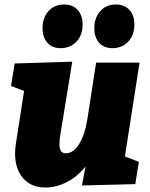

<svg xmlns="http://www.w3.org/2000/svg" viewBox="-20 -818 666 853"><path d="M600 -540 535 -123 597 -99 581 0 344 6 360 -79Q324 -33 277 -9Q230 15 182 15Q118 15 82.5 -26.5Q47 -68 47 -135Q47 -155 50 -176L87 -414L29 -436L45 -536L301 -544L249 -225Q244 -197 244 -177Q244 -158 250.5 -147.5Q257 -137 273 -137Q305 -137 331 -177Q357 -217 369 -294L407 -540ZM169 -693Q169 -739 195.5 -768.5Q222 -798 265 -798Q303 -798 325 -774Q347 -750 347 -709Q347 -662 319.5 -633Q292 -604 250 -604Q212 -604 190.5 -628Q169 -652 169 -693ZM399 -693Q399 -739 425.5 -768.5Q452 -798 495 -798Q533 -798 555 -774Q577 -750 577 -709Q577 -662 549.5 -633Q522 -604 480 -604Q442 -604 420.5 -628Q399 -652 399 -693Z"/></svg>

Font: Bitter Pro Black
Style: Italic
Weight: 900
Italic angle: -9°
Designer: Sol Matas, and Bitter project Authors
Foundry: Sol Matas
Version: Version 1.010